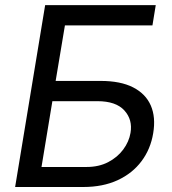

<svg xmlns="http://www.w3.org/2000/svg" viewBox="-20 -748 690 768"><path d="M40.5 0 160.6 -727.5H603L589.8 -646.5H239.7L202.6 -424.3H382.8Q462.4 -424.3 512.7 -398.4Q563 -372.6 583.3 -325.7Q603.5 -278.8 592.8 -215.3Q582.5 -151.9 546.1 -103.3Q509.8 -54.7 450.7 -27.3Q391.6 0 313 0ZM146 -80.1H326.2Q375.5 -80.1 412.6 -99.4Q449.7 -118.7 472.9 -149.9Q496.1 -181.2 502 -216.3Q511.2 -269 477.5 -306.2Q443.8 -343.3 369.6 -343.3H189.5Z"/></svg>

Font: Inter 17pt
Style: Italic
Weight: 400
Italic angle: -9.3988°
Version: Version 4.001;git-66647c0bb